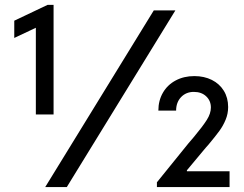

<svg xmlns="http://www.w3.org/2000/svg" viewBox="-20 -762 995 782"><path d="M126 -648.9 38.1 -607.4V-677.7L173.8 -742.2H198.2V-295.9H126ZM606.4 -719.7H694.3L252 0H164.1ZM619.1 -19.5 747.1 -177.7Q754.9 -187.5 770.5 -205.1Q806.2 -248 822.5 -273.9Q838.9 -299.8 838.9 -324.2Q838.9 -351.6 819.8 -369.6Q800.8 -387.7 769.5 -387.7Q737.8 -387.7 717.5 -366.5Q697.3 -345.2 697.3 -311.5H625Q625 -352.5 643.6 -384.5Q662.1 -416.5 695.6 -434.3Q729 -452.1 771.5 -452.1Q811.5 -452.1 842.8 -436.5Q874 -420.9 891.6 -392.3Q909.2 -363.8 909.2 -326.2Q909.2 -298.8 898.9 -274.2Q888.7 -249.5 873.5 -228.8Q858.4 -208 829.1 -172.9Q824.2 -167.5 819.3 -161.9Q814.5 -156.2 809.6 -150.4L741.2 -68.4V-64.5H915V0H619.1Z"/></svg>

Font: Reddit Sans Strawberry
Style: Regular
Weight: 400
Designer: Stephen Hutchings
Foundry: Reddit
Version: Version 1.013